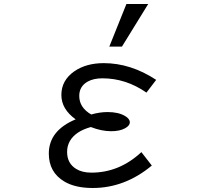

<svg xmlns="http://www.w3.org/2000/svg" viewBox="-20 -900 1040 964"><path d="M528.8 -666 614.7 -879.9H724.1L592.3 -666ZM689.9 -136.2 742.2 -68.8Q606.9 43.9 445.3 43.9Q357.4 43.9 302.7 11.2Q225.1 -35.2 225.1 -128.9Q225.1 -244.6 359.9 -300.8Q288.1 -352.1 288.1 -423.3Q288.1 -497.1 354 -542.5Q413.1 -583 501 -583Q636.2 -583 764.2 -499L715.3 -435.1Q612.3 -506.8 494.1 -506.8Q450.2 -506.8 420.9 -490.7Q377.9 -466.8 377.9 -418.5Q377.9 -359.9 438 -325.2Q481 -337.4 520 -337.4Q574.2 -337.4 607.4 -317.9Q631.8 -303.7 631.8 -286.1Q631.8 -269 607.9 -255.9Q581.1 -241.2 538.1 -241.2Q489.7 -241.2 436 -262.2Q396.5 -251 371.1 -233.9Q316.9 -196.8 316.9 -137.2Q316.9 -79.1 363.3 -51.3Q393.1 -33.2 439 -33.2Q579.1 -33.2 689.9 -136.2Z"/></svg>

Font: BIZ UDPGothic
Style: Regular
Weight: 400
Designer: TypeBank Co., Ltd.
Foundry: Morisawa Inc.
Version: Version 1.051